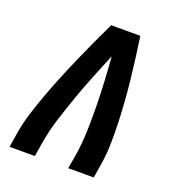

<svg xmlns="http://www.w3.org/2000/svg" viewBox="-133 -841 866 947"><g transform="rotate(20 300.0 -367.5)"><path d="M23 0 35 -74Q44 -130 61.5 -186Q79 -242 99.5 -297.5Q120 -353 142.5 -408Q165 -463 189 -517.5Q213 -572 238 -626.5Q263 -681 289 -735H442Q450 -681 457 -626.5Q464 -572 470 -517.5Q476 -463 480 -408Q484 -353 486 -297.5Q488 -242 487 -186Q486 -130 477 -74L465 0H331L344 -74Q354 -139 356 -204.5Q358 -270 357 -334.5Q356 -399 352.5 -463.5Q349 -528 344 -592Q317 -528 291.5 -464Q266 -400 243 -335Q220 -270 199.5 -205Q179 -140 168 -74L156 0Z"/></g></svg>

Font: Iosevka Curly XBdEx
Style: Italic
Weight: 800
Width: 7
Italic angle: -9°
Monospace: yes
Designer: Belleve Invis
Foundry: Belleve Invis
Version: Version 11.1.0; ttfautohint (v1.8.3)